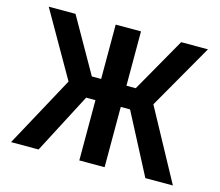

<svg xmlns="http://www.w3.org/2000/svg" viewBox="-103 -863 1144 997"><g transform="rotate(15 469.0 -365.0)"><path d="M756 0 587 -324H537V0H401V-324H351L182 0H34L241 -381L41 -730H185L351 -438H401V-730H537V-438H587L753 -730H897L697 -381L904 0Z"/></g></svg>

Font: Mplus 1p Bold
Style: Bold
Weight: 700
Version: Version 1.061